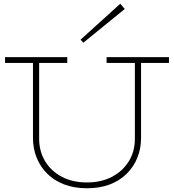

<svg xmlns="http://www.w3.org/2000/svg" viewBox="-20 -991 929 1025"><path d="M444 14Q376 14 322.5 -6.5Q269 -27 232 -64Q195 -101 175.5 -149.5Q156 -198 156 -255V-669H189V-250Q189 -184 220.5 -131Q252 -78 309.5 -47.5Q367 -17 444 -17Q521 -17 578.5 -47.5Q636 -78 668 -130.5Q700 -183 700 -249V-669H733V-255Q733 -198 713.5 -149.5Q694 -101 657 -64Q620 -27 566.5 -6.5Q513 14 444 14ZM7 -655V-686H339V-655ZM549 -655V-686H882V-655ZM425 -763 410 -779 622 -971 646 -943Z"/></svg>

Font: BioRhyme ExtraLight
Style: Regular
Weight: 250
Designer: Aoife Mooney
Foundry: Aoife Mooney Type
Version: Version 1.600;gftools[0.9.33]